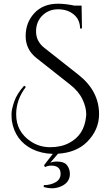

<svg xmlns="http://www.w3.org/2000/svg" viewBox="-20 -734 589 1033"><path d="M119 -266Q67 -198 67 -119Q67 -25 146 27Q192 58 250.5 58Q309 58 352 35Q433 -7 443 -106Q444 -113 444 -120Q444 -157 423.5 -200Q403 -243 357 -279L177 -421Q118 -467 118 -540Q118 -613 165 -663.5Q212 -714 292 -714Q332 -714 379 -704H419L421 -581H411Q410 -629 376.5 -656.5Q343 -684 292.5 -684Q242 -684 208 -650.5Q174 -617 174 -564.5Q174 -512 218 -477L403 -331Q513 -244 513 -120Q513 -35 448 30Q390 87 292 93L251 141Q267 135 284 135Q326 135 341 155.5Q356 176 356 202Q356 246 312 267Q286 279 261.5 279Q237 279 215 272L216 262Q252 262 279 246.5Q306 231 306 201Q306 157 255 157Q238 157 222 165L217 155L264 94Q202 92 153 68Q62 22 44 -82Q42 -97 42 -121Q42 -145 56.5 -187.5Q71 -230 110 -273Z"/></svg>

Font: Cinzel Decorative
Style: Regular
Weight: 400
Designer: Natanael Gama
Version: Version 1.002;PS 001.002;hotconv 1.0.56;makeotf.lib2.0.21325